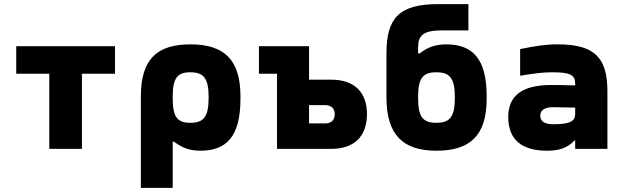

<svg xmlns="http://www.w3.org/2000/svg" viewBox="-20 -725 3040 935"><path d="M220 0H379V-366H540V-500H59V-366H220Z M1151 -244V-256C1151 -435 1071 -509 907 -509C743 -509 666 -435 666 -256V190H821V-35H827C850 -19 886 9 955 9C1082 9 1151 -59 1151 -244ZM821 -248V-252C821 -345 843 -373 907 -373C970 -373 996 -346 996 -252V-248C996 -154 970 -127 907 -127C843 -127 821 -155 821 -248Z M1329 0H1593C1705 0 1767 -61 1767 -169C1767 -277 1705 -337 1593 -337H1485V-500H1241V-366H1329ZM1485 -124V-213H1564C1593 -213 1610 -197 1610 -169C1610 -140 1593 -124 1564 -124Z M2350 -244V-256C2350 -441 2280 -509 2152 -509C2081 -509 2046 -481 2024 -465H2016V-493C2016 -549 2037 -577 2131 -577H2261V-705H2115C1921 -705 1862 -635 1862 -465V-250C1862 -71 1940 9 2105 9C2269 9 2350 -65 2350 -244ZM2016 -248V-252C2016 -346 2040 -373 2105 -373C2169 -373 2195 -346 2195 -252V-248C2195 -154 2169 -127 2105 -127C2040 -127 2016 -154 2016 -248Z M2696 -509C2634 -509 2588 -501 2513 -486V-356C2576 -367 2624 -373 2669 -373C2760 -373 2781 -359 2781 -317V-309C2726 -311 2684 -311 2663 -311C2525 -311 2455 -260 2455 -156C2455 -46 2519 9 2645 9C2697 9 2745 -3 2777 -41H2781V0H2938V-280C2938 -443 2877 -509 2696 -509ZM2611 -162C2611 -188 2633 -203 2672 -203C2698 -203 2741 -202 2781 -201V-170C2781 -136 2759 -120 2674 -120C2633 -120 2611 -133 2611 -162Z"/></svg>

Font: LT Wave Mono Black
Style: Regular
Weight: 900
Designer: Daniel Lyons
Version: Version 2.5 (Glyphs App)